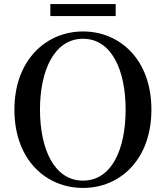

<svg xmlns="http://www.w3.org/2000/svg" viewBox="-20 -908 817 946"><path d="M228 -829H550V-888H228ZM389 18C571 18 726 -121 726 -368C726 -615 570 -753 389 -753C208 -753 51 -613 51 -368C51 -119 208 18 389 18ZM389 -18C248 -18 177 -172 177 -368C177 -562 248 -717 389 -717C530 -717 599 -562 599 -368C599 -172 530 -18 389 -18Z"/></svg>

Font: Noto Serif JP SemiBold
Style: Regular
Weight: 600
Designer: Ryoko NISHIZUKA 西塚涼子 (kana & ideographs); Frank Grießhammer (Latin, Greek & Cyrillic); Wenlong ZHANG 张文龙 (bopomofo); San
Foundry: Adobe
Version: Version 2.001;hotconv 1.1.0;makeotfexe 2.6.0